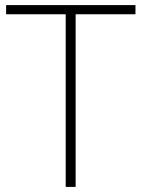

<svg xmlns="http://www.w3.org/2000/svg" viewBox="-20 -734 555 754"><path d="M277 0V-678H512V-714H4V-678H238V0Z"/></svg>

Font: Noto Sans Telugu ExtraLight
Style: Regular
Weight: 200
Designer: Jelle Bosma - Monotype Design Team
Foundry: Monotype Imaging Inc.
Version: Version 2.005